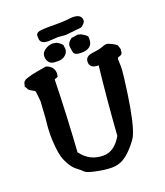

<svg xmlns="http://www.w3.org/2000/svg" viewBox="-158 -978 942 1096"><g transform="rotate(-20 313.0 -430.0)"><path d="M436.5 -799.8 342.8 -790 296.4 -793.9 239.3 -790.5Q190.9 -790.5 189 -822.3Q188 -828.1 188 -839.8Q187.5 -851.6 200.2 -859.4Q212.4 -866.7 282.2 -866.7Q285.2 -866.2 287.1 -866.2Q293 -866.2 297.9 -866.2Q362.3 -866.2 380.9 -869.1Q400.4 -872.1 412.6 -872.1Q466.8 -872.1 466.8 -833.5Q466.8 -824.2 454.3 -812Q441.9 -799.8 436.5 -799.8ZM391.1 -664.1H390.1Q348.1 -664.1 345.7 -688L341.3 -714.4Q340.8 -718.3 340.8 -721.7Q340.8 -745.1 367.7 -762.7L405.8 -768.6L428.2 -763.2V-761.7Q457 -746.1 460 -737.3H460.9V-720.7Q460.9 -664.1 391.1 -664.1ZM313 -715.3Q313 -695.8 295.7 -680.2Q278.3 -664.6 251.2 -664.6Q224.1 -664.6 213.1 -668.5Q202.1 -672.4 193.6 -684.6Q185.1 -696.8 185.1 -717.8Q185.1 -738.8 207.5 -754.4Q230 -770 252.7 -770Q275.4 -770 290.5 -758.8Q305.7 -747.6 310.1 -740.2ZM176.3 -137.7Q226.6 -69.3 309.1 -69.3Q377.4 -69.3 421.9 -148.4Q436.5 -356.9 459.5 -563.5L456.5 -563H455.6Q409.2 -563 406.7 -599.1V-602.5Q406.7 -636.2 449.7 -641.4Q492.7 -646.5 512.2 -654.3Q531.7 -662.1 541.5 -662.1Q551.3 -662.1 572.8 -651.4Q594.2 -640.6 601.6 -632.3L609.4 -607.9L606.4 -584.5Q601.6 -572.8 584.5 -569.3Q575.7 -567.4 575.2 -556.2V-555.7Q575.7 -539.1 576.2 -534.2Q576.7 -524.9 576.7 -512.7Q576.2 -503.9 576.2 -493.2Q575.2 -468.8 559.1 -353.5Q534.2 -180.2 504.4 -115.7Q495.1 -95.7 463.9 -60.1Q432.6 -24.4 401.9 -6.3Q371.1 11.7 332 11.7Q293 11.7 238.8 0.5Q184.6 -10.7 173.8 -22.5Q163.1 -34.2 140.4 -51Q117.7 -67.9 101.6 -95.9Q85.4 -124 78.4 -148.7Q71.3 -173.3 67.6 -212.6Q64 -252 64 -286.6Q64 -321.3 71.3 -383.8L77.6 -483.9Q72.8 -541 70.1 -546.1Q67.4 -551.3 51.8 -558.8Q36.1 -566.4 31.7 -575Q27.3 -583.5 25.4 -588.9H20.5L27.3 -615.7Q34.2 -627.9 50.3 -633.3Q84.5 -645 114.7 -649.4L171.4 -659.2H176.8L178.2 -657.7Q189 -655.8 202.9 -643.6Q216.8 -631.3 219.7 -610.4L220.7 -600.6L216.8 -581.1L196.3 -573.7Q190.9 -354 176.3 -137.7Z"/></g></svg>

Font: Drukaatie burti
Style: Demi
Weight: 600
Version: Version 0.14